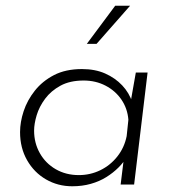

<svg xmlns="http://www.w3.org/2000/svg" viewBox="-20 -644 601 670"><path d="M232 6Q182 6 140.5 -18Q99 -42 74.5 -85Q50 -128 50 -183Q50 -218 62.5 -256Q75 -294 101.5 -327.5Q128 -361 168.5 -382Q209 -403 266 -403Q312 -403 347 -387.5Q382 -372 406.5 -346Q431 -320 442 -286L433 -272L454 -391H495L448 0H401L415 -114L422 -96Q412 -78 393.5 -59.5Q375 -41 351 -26Q327 -11 297 -2.5Q267 6 232 6ZM255 -33Q295 -33 330 -50Q365 -67 389.5 -98Q414 -129 422 -169L428 -226Q425 -265 404 -296Q383 -327 348.5 -345Q314 -363 272 -363Q224 -363 191 -345Q158 -327 137.5 -299.5Q117 -272 108 -242Q99 -212 99 -188Q99 -145 119 -109.5Q139 -74 174.5 -53.5Q210 -33 255 -33ZM434 -624 317 -491H283L382 -624Z"/></svg>

Font: Josefin Sans Thin Light
Style: Italic
Weight: 300
Italic angle: -7°
Version: Version 2.000